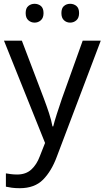

<svg xmlns="http://www.w3.org/2000/svg" viewBox="-20 -750 550 1010"><path d="M1 -536H95L211 -231Q226 -191 238 -154.5Q250 -118 256 -85H260Q266 -110 279 -150.5Q292 -191 306 -232L415 -536H510L279 74Q251 150 206.5 195Q162 240 84 240Q60 240 42 237.5Q24 235 11 232V162Q22 164 37.5 166Q53 168 70 168Q116 168 144.5 142Q173 116 189 73L217 2ZM115 -681Q115 -707 129 -718.5Q143 -730 162 -730Q181 -730 195 -718.5Q209 -707 209 -681Q209 -656 195 -643.5Q181 -631 162 -631Q143 -631 129 -643.5Q115 -656 115 -681ZM303 -681Q303 -707 316.5 -718.5Q330 -730 349 -730Q368 -730 382 -718.5Q396 -707 396 -681Q396 -656 382 -643.5Q368 -631 349 -631Q330 -631 316.5 -643.5Q303 -656 303 -681Z"/></svg>

Font: Noto Sans Lisu
Style: Regular
Weight: 400
Designer: Monotype Design Team. David Williams.
Foundry: Monotype Imaging Inc.
Version: Version 2.102